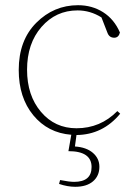

<svg xmlns="http://www.w3.org/2000/svg" viewBox="-20 -504 528 738"><path d="M431 -77 442 -67Q375 14 274 15L268 59Q312 62 337 83.5Q362 105 362 137Q362 172 337.5 193Q313 214 269 214Q240 214 207 203L211 188Q246 195 265 195Q332 195 332 138Q332 77 243 77L254 14Q164 7 108 -61Q52 -129 52 -235Q52 -349 119.5 -416.5Q187 -484 280 -484Q334 -484 376.5 -457Q419 -430 441 -379Q436 -359 419 -359Q400 -359 393 -378L370 -437Q327 -464 278 -464Q195 -464 139.5 -400.5Q84 -337 84 -236Q84 -137 137.5 -74Q191 -11 274 -11Q366 -11 431 -77Z"/></svg>

Font: TypoPRO Source Serif Pro
Style: Regular
Weight: 200
Designer: Frank Grießhammer
Foundry: Adobe Systems Incorporated
Version: Version 1.017;PS (version unavailable);hotconv 1.0.79;makeot